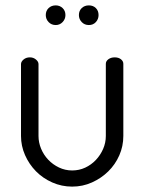

<svg xmlns="http://www.w3.org/2000/svg" viewBox="-20 -686 536 713"><path d="M187 -666Q202 -666 212.5 -656Q223 -646 223 -630Q223 -615 212.5 -604Q202 -593 187 -593Q171 -593 160.5 -604Q150 -615 150 -630Q150 -646 160.5 -656Q171 -666 187 -666ZM310 -666Q326 -666 336 -656Q346 -646 346 -630Q346 -615 336 -604Q326 -593 310 -593Q294 -593 283.5 -604Q273 -615 273 -630Q273 -646 283.5 -656Q294 -666 310 -666ZM248 7Q209 7 174 -8.5Q139 -24 113.5 -50Q88 -76 73 -110Q58 -144 58 -181V-448Q58 -457 67.5 -465Q77 -473 91 -473Q104 -473 113.5 -465Q123 -457 123 -448V-181Q123 -157 132.5 -134Q142 -111 159 -93Q176 -75 199 -64Q222 -53 248 -53Q274 -53 296.5 -63.5Q319 -74 336 -92Q353 -110 363 -133Q373 -156 373 -181V-449Q373 -459 382.5 -466Q392 -473 406 -473Q420 -473 429 -466Q438 -459 438 -449V-181Q438 -143 423 -109Q408 -75 382 -49.5Q356 -24 321.5 -8.5Q287 7 248 7Z"/></svg>

Font: AkaAcidDosis
Style: Regular
Weight: 400
Designer: Edgar Tolentino, Pablo Impallari, Igino Marini, Aka-Acid
Foundry: Edgar Tolentino, Pablo Impallari, Igino Marini, Cyberella
Version: Version 1.007